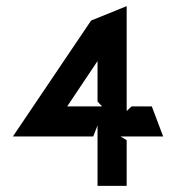

<svg xmlns="http://www.w3.org/2000/svg" viewBox="-20 -610 573 626"><path d="M22 -165H284L298 -201V-4H393V-153L373 -165H512L475 -263H409L393 -248V-590L277 -543ZM199 -263 298 -411V-279L313 -263Z"/></svg>

Font: Charger EcoBold
Style: Bold
Weight: 1000
Designer: Jasper
Foundry: Cannot Into Space Fonts
Version: Version 1.1